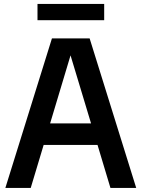

<svg xmlns="http://www.w3.org/2000/svg" viewBox="-20 -930 700 950"><path d="M6.5 0 237 -740H423.5L654 0H526.5L462.5 -213H196L132 0ZM228 -319.5H430.5L329 -656ZM165.5 -830V-910.5H495.5V-830Z"/></svg>

Font: Encode Sans SemiCondensed SemiCondensed SemiBold
Style: Regular
Weight: 600
Width: 4
Designer: Multiple Designers
Foundry: Impallari Type
Version: Version 3.000; ttfautohint (v1.8.3) -l 8 -r 50 -G 200 -x 14 